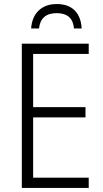

<svg xmlns="http://www.w3.org/2000/svg" viewBox="-20 -930 512 950"><path d="M88 0V-714H419V-663H144V-400H403V-349H144V-51H419V0ZM384 -789H346Q340 -865 260 -865Q221 -865 199 -846Q177 -827 173 -789H134Q138 -846 171.5 -878Q205 -910 261 -910Q318 -910 349.5 -878.5Q381 -847 384 -789Z"/></svg>

Font: Noto Sans UI NarrowLight
Style: Regular
Weight: 300
Width: 4
Designer: Monotype Design Team
Foundry: Monotype Imaging Inc.
Version: Version 1.001